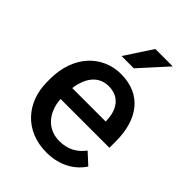

<svg xmlns="http://www.w3.org/2000/svg" viewBox="-219 -855 971 971"><g transform="rotate(45 266.5 -370.0)"><path d="M291 9.8C393.6 9.8 458.5 -39.1 491.7 -89.8L432.1 -144.5C399.4 -101.1 356.4 -77.1 296.9 -77.1C227.5 -77.1 180.7 -118.7 160.6 -179.2C155.3 -195.8 151.9 -213.4 150.9 -232.4H500V-279.3C500 -430.7 428.2 -538.1 277.8 -538.1C147 -538.1 41.5 -435.1 41.5 -266.6V-245.1C41.5 -99.6 137.7 9.8 291 9.8ZM159.2 -343.8C176.8 -412.1 217.8 -450.7 277.8 -450.7C359.4 -450.7 390.1 -388.7 392.6 -321.3V-313H153.3C154.8 -323.7 156.7 -334 159.2 -343.8ZM215.3 -604H303.2L435.5 -750H311Z"/></g></svg>

Font: Bert Sans Medium
Style: Regular
Weight: 500
Designer: Christian Robertson (Google), Cristiano Sobral
Foundry: Google, Cristiano Sobral
Version: Version 3.101